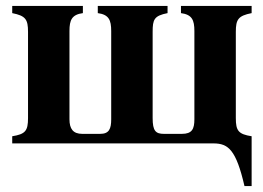

<svg xmlns="http://www.w3.org/2000/svg" viewBox="-20 -481 881 644"><path d="M530 -32C502 -32 492 -42 492 -85V-374C492 -416 497 -428 542 -437V-461H308V-437C345 -432 353 -414 353 -377V-81C353 -49 346 -32 316 -32H256C225 -32 213 -49 213 -81V-377C213 -414 221 -432 258 -437V-461H21V-437C66 -428 74 -416 74 -374V-85C74 -42 65 -31 21 -24V0H696C746 0 772 22 800 143H824V-24C780 -31 771 -42 771 -85V-374C771 -416 779 -428 824 -437V-461H587V-437C624 -432 632 -414 632 -377V-81C632 -48 624 -32 590 -32Z"/></svg>

Font: XITS Math
Style: Bold
Weight: 700
Designer: MicroPress Inc., with final additions and corrections provided by Coen Hoffman, Elsevier (retired)
Version: Version 1.105